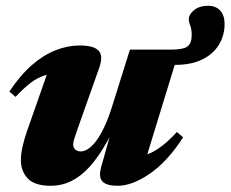

<svg xmlns="http://www.w3.org/2000/svg" viewBox="-20 -612 778 648"><path d="M321.5 -48.5 381 -260.5 395.5 -246.5Q368 -181 340.2 -131.8Q312.5 -82.5 283.2 -50Q254 -17.5 221.2 -1.2Q188.5 15 151.5 15Q97 15 73.8 -9.5Q50.5 -34 50.5 -72Q50.5 -91 55.8 -115.8Q61 -140.5 71 -169L154.5 -407L187 -364Q156 -365 131.8 -357.8Q107.5 -350.5 84.2 -333Q61 -315.5 32.5 -285L11.5 -303Q48.5 -358.5 87.8 -392.5Q127 -426.5 167.8 -442.5Q208.5 -458.5 248.5 -458.5Q297.5 -458.5 313.2 -440.5Q329 -422.5 315 -383.5L243 -180Q234.5 -156 230.8 -144.2Q227 -132.5 227 -124Q227 -114 234 -107.5Q241 -101 253 -101Q265 -101 278.2 -110Q291.5 -119 305.2 -137.2Q319 -155.5 332.2 -183.8Q345.5 -212 357.5 -250L418.5 -444.5H585.5L460.5 -37L430.5 -81Q453.5 -82.5 476.2 -90.8Q499 -99 523.5 -117Q548 -135 577 -166.5L598 -148.5Q546 -67.5 486.2 -26.2Q426.5 15 377.5 15Q339.5 15 325.8 0.5Q312 -14 321.5 -48.5ZM738 -531.5Q738 -492 718.5 -460.5Q699 -429 662 -411Q625 -393 571 -393H479L495 -444.5H555.5Q600 -444.5 613.5 -455.8Q627 -467 627 -493.5Q627 -513 622 -526.2Q617 -539.5 617 -545.5Q617 -563.5 635.2 -578Q653.5 -592.5 682 -592.5Q708.5 -592.5 723.2 -576.2Q738 -560 738 -531.5Z"/></svg>

Font: Newsreader 24pt ExtraBold
Style: Italic
Weight: 800
Italic angle: -17°
Designer: Hugues Gentile
Foundry: Production Type
Version: Version 1.003